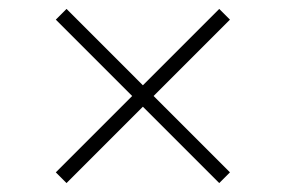

<svg xmlns="http://www.w3.org/2000/svg" viewBox="-20 -576 640 430"><path d="M105 -190 276 -361 105 -532 129 -556 300 -385 471 -556 495 -532 324 -361 495 -190 471 -166 300 -337 129 -166Z"/></svg>

Font: Mona Sans VF XLt
Style: Regular
Weight: 200
Designer: Deni Anggara
Foundry: GitHub
Version: Version 2.000;Glyphs 3.2.3 (3260)